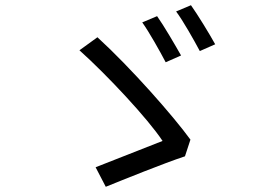

<svg xmlns="http://www.w3.org/2000/svg" viewBox="-20 -763 1040 737"><path d="M583 -701 526 -677C552 -641 594 -566 616 -524L675 -550C653 -589 608 -666 583 -701ZM713 -743 656 -719C683 -683 724 -610 747 -567L806 -593C784 -633 738 -708 713 -743ZM690 -163 711 -227C645 -318 482 -503 354 -620L285 -570C391 -475 548 -307 604 -222C549 -200 409 -145 347 -121L386 -46C453 -73 608 -136 690 -163Z"/></svg>

Font: Noto Sans Mono CJK SC
Style: Regular
Weight: 400
Designer: Ryoko NISHIZUKA 西塚涼子 (kana, bopomofo & ideographs); Paul D. Hunt (Latin, Greek & Cyrillic); Sandoll Communications 산돌커뮤니
Foundry: Adobe
Version: Version 2.004;hotconv 1.0.118;makeotfexe 2.5.65603